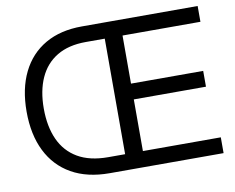

<svg xmlns="http://www.w3.org/2000/svg" viewBox="-79 -831 1146 935"><g transform="rotate(-10 494.0 -364.0)"><path d="M390.6 0Q279.8 0 202.4 -43.9Q125 -87.9 84.5 -169.7Q43.9 -251.5 43.9 -365.2Q43.9 -478 84 -559.3Q124 -640.6 199.5 -684.1Q274.9 -727.5 380.9 -727.5H522.5V-649.4H386.7Q301.3 -649.4 243.9 -615Q186.5 -580.6 157.7 -516.8Q128.9 -453.1 128.9 -365.2Q128.9 -276.4 158.2 -211.9Q187.5 -147.5 246.8 -112.8Q306.2 -78.1 396.5 -78.1H518.6V0ZM480.5 0V-727.5H953.6V-649.4H568.4V-411.6H925.3V-333.5H568.4V-78.1H953.6V0Z"/></g></svg>

Font: Inter Khmer Looped
Style: Regular
Weight: 400
Designer: Rasmus Andersson, Sovichet Tep
Foundry: Anagata Design
Version: Version 1.000